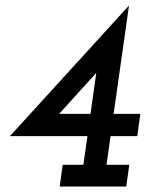

<svg xmlns="http://www.w3.org/2000/svg" viewBox="-20 -678 569 698"><path d="M208 -79 197 0H439L450 -79H367L382 -183H479L490 -264H393L449 -658L16 -183H298L283 -79ZM330 -413 309 -264H195Z"/></svg>

Font: Josefin Slab Thin
Style: Bold Italic
Weight: 700
Italic angle: -12°
Version: Version 2.000